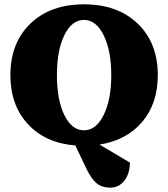

<svg xmlns="http://www.w3.org/2000/svg" viewBox="-20 -662 777 887"><path d="M489 205Q452 205 427.5 185.5Q403 166 380 119L328 10Q190 -1 109 -88.5Q28 -176 28 -315Q28 -464 120.5 -553Q213 -642 368 -642Q523 -642 616 -553Q709 -464 709 -315Q709 -184 637 -99Q565 -14 440 6L580 89Q580 140 554.5 172.5Q529 205 489 205ZM277.5 -130Q312 -60 368 -60Q424 -60 459 -131Q494 -202 494 -315Q494 -428 459 -499Q424 -570 368 -570Q312 -570 277.5 -500Q243 -430 243 -315Q243 -200 277.5 -130Z"/></svg>

Font: Arapey Black
Style: Regular
Weight: 900
Designer: Eduardo Rodriguez Tunni
Foundry: Eduardo Rodriguez Tunni
Version: Version 4.000